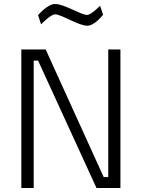

<svg xmlns="http://www.w3.org/2000/svg" viewBox="-20 -943 712 963"><path d="M482 -914C482 -914 437 -868 417 -868C386 -868 303 -923 256 -923C218 -923 171 -867 171 -867L186 -821C186 -821 234 -871 256 -871C289 -871 373 -814 418 -814C455 -814 497 -869 497 -869L482 -914ZM149 0V-639H171L464 0H584V-695H523V-55H500L209 -695H87V0Z"/></svg>

Font: RazerF5 Light
Style: Regular
Weight: 300
Foundry: Razer Inc.
Version: Version 2